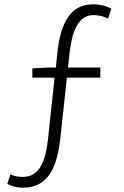

<svg xmlns="http://www.w3.org/2000/svg" viewBox="-20 -762 575 890"><path d="M496 -722C475 -733 448 -742 412 -742C308 -742 261 -659 246 -518L239 -449H204L130 -445V-402H233L203 -122C192 -15 163 58 86 58C65 58 47 55 28 46L14 90C33 101 58 108 87 108C199 108 243 21 259 -115L290 -402H445V-449H295L303 -522C314 -609 339 -692 413 -692C444 -692 464 -684 481 -676Z"/></svg>

Font: Spoqa Han Sans Neo Light
Style: Regular
Weight: 300
Designer: [Spoqa Han Sans Neo] Dong-huui Kim ___ Younghwa Kang ___ Yujin Lee ___ [Noto Sans] Ryoko NISHIZUKA ____ (kana & ideograp
Foundry: Spoqa (http://www.spoqa-han-sans.com)
Version: Version 1.100;hotconv 1.0.109;makeotfexe 2.5.65596